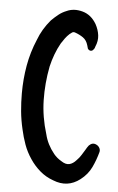

<svg xmlns="http://www.w3.org/2000/svg" viewBox="-53 -793 495 803"><g transform="rotate(5 195.0 -392.0)"><path d="M38 -389Q38 -449 48 -506Q58 -563 81 -617Q98 -663 132 -703Q146 -717 161 -729Q176 -741 194 -748Q224 -762 261 -752Q298 -742 320 -704Q332 -682 335 -658.5Q338 -635 327 -610Q326 -603 321 -598Q316 -591 309 -591.5Q302 -592 297 -599Q296 -603 295 -606Q294 -609 293 -613Q287 -634 272 -644.5Q257 -655 237 -662Q230 -664 225 -660.5Q220 -657 215 -653Q205 -644 197 -633Q189 -622 182 -611Q169 -588 159.5 -562.5Q150 -537 144 -511Q130 -439 131.5 -368.5Q133 -298 155 -227Q165 -185 195 -148Q208 -132 227 -121Q246 -108 261.5 -111.5Q277 -115 291 -131Q302 -142 309 -153.5Q316 -165 323 -176Q326 -182 329.5 -187Q333 -192 336 -196Q351 -211 368 -202Q376 -198 380.5 -190Q385 -182 383 -173Q374 -139 359 -107.5Q344 -76 314 -53Q262 -13 200 -38Q169 -49 144.5 -70Q120 -91 102 -118Q83 -146 72 -176.5Q61 -207 54 -239Q45 -277 41.5 -314Q38 -351 38 -389Z"/></g></svg>

Font: Delicious Handrawn
Style: Regular
Weight: 400
Designer: Agung Rohmat
Foundry: Agung Rohmat
Version: Version 1.002; ttfautohint (v1.8.4.7-5d5b);gftools[0.9.27]